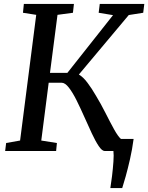

<svg xmlns="http://www.w3.org/2000/svg" viewBox="-20 -763 749 970"><path d="M6 0 11 -40.5 81.5 -53 163 -688 96 -698.5 100.5 -743H353.5L348.5 -698.5L270.5 -688L232.5 -395H320.5L551 -686.5L478.5 -698.5L484 -743H709L703.5 -698.5L630.5 -687L378.5 -386.5Q399.5 -374.5 421.5 -345.5Q443.5 -316.5 464.5 -280Q490 -238 513 -192.2Q536 -146.5 556 -110.2Q576 -74 591 -61H655Q648 -8 636.8 41.2Q625.5 90.5 614.8 128.8Q604 167 597.5 187H537.5Q541.5 164 546 126.8Q550.5 89.5 553 54Q555.5 18.5 553 0H509.5Q495.5 0 478.8 -25Q462 -50 443.8 -89.2Q425.5 -128.5 406 -172.5Q386.5 -216.5 367 -255.8Q347.5 -295 328.2 -320Q309 -345 291.5 -345H226L188.5 -53L267.5 -40.5L263.5 0Z"/></svg>

Font: Merriweather
Style: Italic
Weight: 400
Italic angle: -7.8°
Designer: Eben Sorkin
Foundry: Eben Sorkin
Version: Version 2.100